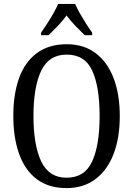

<svg xmlns="http://www.w3.org/2000/svg" viewBox="-20 -951 681 981"><path d="M320 10Q228 10 167.5 -36Q107 -82 77.5 -165Q48 -248 48 -359Q48 -470 77.5 -552Q107 -634 168 -679.5Q229 -725 321 -725Q408 -725 468.5 -679.5Q529 -634 560.5 -551.5Q592 -469 592 -358Q592 -247 560.5 -164.5Q529 -82 468 -36Q407 10 320 10ZM320 -43Q413 -43 451 -126.5Q489 -210 489 -358Q489 -507 451.5 -589.5Q414 -672 321 -672Q230 -672 190.5 -589.5Q151 -507 151 -358Q151 -210 190.5 -126.5Q230 -43 320 -43ZM190 -784Q203 -803 220 -829Q237 -855 252.5 -882Q268 -909 277 -931H364Q373 -909 388.5 -882Q404 -855 420.5 -829Q437 -803 451 -784V-771H413Q390 -793 365 -819Q340 -845 320 -872Q301 -845 276 -819Q251 -793 228 -771H190Z"/></svg>

Font: Noto Serif Ethiopic Condensed
Style: Regular
Weight: 400
Width: 3
Designer: Monotype Design Team
Foundry: Monotype Imaging Inc.
Version: Version 2.102; ttfautohint (v1.8.4.7-5d5b)